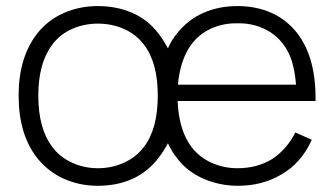

<svg xmlns="http://www.w3.org/2000/svg" viewBox="-20 -598 1104 634"><path d="M612.5 -112.5Q638 -79 678 -60.8Q718 -42.5 764.5 -42.5Q829 -42.5 879 -73Q928.5 -106.5 955 -160.5L1009.5 -136.5Q975 -59 907.5 -21Q845.5 15.5 765.5 15.5Q735.5 15.5 706.5 9.5Q677.5 3.5 651.5 -8Q625.5 -19.5 603.2 -36.5Q581 -53.5 564.5 -76Q549 -94.5 534.5 -125Q527.5 -112 519.8 -99.8Q512 -87.5 503 -76Q467 -29.5 416.5 -7Q366 15.5 303 15.5Q242.5 15.5 190.8 -7.8Q139 -31 103 -76Q41.5 -154 41.5 -282.5Q41.5 -408.5 103 -487.5Q137.5 -531.5 190 -554.8Q242.5 -578 303 -578Q365 -578 416.8 -555.5Q468.5 -533 503 -487.5Q512 -476 519.8 -463.8Q527.5 -451.5 534.5 -438.5Q541.5 -454 549 -466Q556.5 -478 564.5 -487.5Q600.5 -533 651.5 -555.5Q702.5 -578 764.5 -578Q825 -578 875.2 -556Q925.5 -534 961.5 -488.5Q1024 -407.5 1022 -264.5H566.5Q570.5 -168 612.5 -112.5ZM567.5 -318.5H957.5Q954 -362 944.2 -394.5Q934.5 -427 914.5 -453Q889 -486.5 849.5 -504.2Q810 -522 764.5 -521Q718 -522 678.2 -504.2Q638.5 -486.5 612.5 -452Q575 -401.5 567.5 -318.5ZM501 -282.5Q501 -391.5 455 -451Q429.5 -484.5 389.8 -502.2Q350 -520 303 -520Q280.5 -520 258.8 -515.5Q237 -511 217.5 -502.2Q198 -493.5 181.5 -480.5Q165 -467.5 153 -451Q106.5 -390 106.5 -282.5Q106.5 -173 153 -112.5Q165 -96 181.5 -83Q198 -70 217.5 -61Q237 -52 258.8 -47.2Q280.5 -42.5 303 -42.5Q349.5 -42.5 389.5 -60.8Q429.5 -79 455 -112.5Q501 -172 501 -282.5Z"/></svg>

Font: Russisch Sans Light
Style: Regular
Weight: 300
Designer: Michael Sharanda (font) & Cristiano Sobral (main changes)
Foundry: Michael Sharanda
Version: Version 2.00;September 8, 2020;FontCreator 13.0.0.2681 64-bi